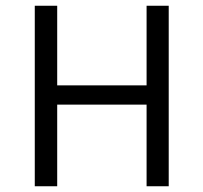

<svg xmlns="http://www.w3.org/2000/svg" viewBox="-20 -648 708 668"><path d="M567 0H490V-284H179V0H101V-628H179V-351H490V-628H567Z"/></svg>

Font: Betina Sans
Style: Regular
Weight: 400
Designer: Jonathan Pinhorn (font) & Cristiano Sobral (main changes)
Version: Version 2.001;April 28, 2021;FontCreator 13.0.0.2655 32-bit;